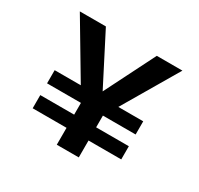

<svg xmlns="http://www.w3.org/2000/svg" viewBox="-157 -942 1174 1134"><g transform="rotate(30 430.0 -375.0)"><path d="M257.8 -750 433.1 -408.2 605 -750H779.8L559.1 -375H729V-285.2H505.9V-205.1H729V-115.2H505.9V0H356V-115.2H125V-205.1H356V-285.2H125V-375H303.2L80.1 -750Z"/></g></svg>

Font: Mattone
Style: Regular
Weight: 400
Width: 6
Designer: Nunzio Mazzaferro
Foundry: Collletttivo
Version: Version 2.000;Glyphs 3.2 (3217)